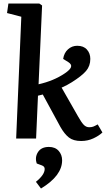

<svg xmlns="http://www.w3.org/2000/svg" viewBox="-20 -787 602 1091"><path d="M101.1 -691.9 20 -712.9 27.8 -767.1H203.1L219.2 -755.9L199.2 -308.1Q285.6 -327.6 348.1 -370.1Q378.4 -390.6 383.5 -405.8Q388.7 -420.9 368.2 -434.1L338.9 -452.1Q343.8 -486.3 366.2 -506.6Q388.7 -526.9 418.9 -526.9Q454.6 -526.9 473.9 -505.4Q493.2 -483.9 493.2 -452.1Q493.2 -412.1 469 -383.8Q444.8 -355.5 388.2 -319.8Q362.3 -303.2 330.1 -289.1L423.8 -125Q442.4 -91.8 455.8 -77.9Q469.2 -64 486.8 -64Q500.5 -64 510 -67.6Q519.5 -71.3 535.2 -80.1L562 -34.2Q542.5 -15.6 510.5 -0.7Q478.5 14.2 440.9 14.2Q397 14.2 371.6 -5.6Q346.2 -25.4 323.2 -65.9L223.1 -250L195.8 -243.2L185.1 0H71.8ZM212.9 284.2Q333 211.4 333 124Q333 92.3 313.2 70.1Q293.5 47.9 257.8 47.9Q214.4 47.9 195.6 77.6Q176.8 107.4 189 142.1L217.8 152.8Q233.9 158.7 233.9 172.9Q233.9 206.1 184.1 246.1Z"/></svg>

Font: Literata Book
Style: Bold Italic
Weight: 700
Italic angle: -3°
Designer: Latin by Veronika Burian and Jose Scaglione. Greek by Irene Vlachou. Cyrillic by Vera Evstafieva
Foundry: TypeTogether
Version: Version 1.003;PS 001.003;hotconv 1.0.88;makeotf.lib2.5.64775